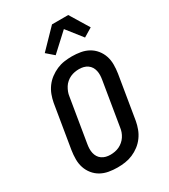

<svg xmlns="http://www.w3.org/2000/svg" viewBox="-234 -1091 1068 1210"><g transform="rotate(-30 300.0 -486.0)"><path d="M255 8Q223 8 192 2.5Q161 -3 135 -17.5Q109 -32 90 -55.5Q71 -79 61.5 -107.5Q52 -136 52 -168Q52 -200 57 -232L109 -547Q114 -574 124 -601Q134 -628 151.5 -652Q169 -676 193 -694Q217 -712 243.5 -723.5Q270 -735 298 -739Q326 -743 354 -743Q386 -743 417 -737.5Q448 -732 474 -717.5Q500 -703 519 -679.5Q538 -656 547.5 -627.5Q557 -599 557 -567Q557 -535 552 -503L500 -188Q495 -161 485 -134Q475 -107 457.5 -83Q440 -59 416.5 -41Q393 -23 366 -11.5Q339 0 311 4Q283 8 255 8ZM256 -84Q272 -84 288.5 -87Q305 -90 320 -97Q335 -104 348.5 -115.5Q362 -127 371.5 -141.5Q381 -156 386.5 -171.5Q392 -187 394 -203L446 -518Q449 -535 449.5 -551.5Q450 -568 446.5 -583.5Q443 -599 435 -612Q427 -625 414 -634Q401 -643 385.5 -647Q370 -651 353 -651Q337 -651 320.5 -648Q304 -645 289 -638Q274 -631 260.5 -619.5Q247 -608 238 -593.5Q229 -579 223 -563.5Q217 -548 215 -532L163 -217Q160 -200 159.5 -183.5Q159 -167 162.5 -151.5Q166 -136 174 -123Q182 -110 195 -101Q208 -92 223.5 -88Q239 -84 256 -84ZM270 -800 217 -846 347 -980H465L549 -842L486 -804L397 -917Z"/></g></svg>

Font: Iosevka SmBd Ex Obl
Style: Regular
Weight: 600
Width: 7
Italic angle: -9°
Monospace: yes
Designer: Belleve Invis
Foundry: Belleve Invis
Version: Version 32.5.0; ttfautohint (v1.8.4)